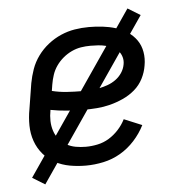

<svg xmlns="http://www.w3.org/2000/svg" viewBox="-49 -634 698 747"><g transform="rotate(-5 300.0 -260.0)"><path d="M262 8Q230 8 199.5 2.5Q169 -3 142.5 -17Q116 -31 96.5 -54Q77 -77 67 -105.5Q57 -134 56.5 -166Q56 -198 62 -230L78 -330Q83 -357 92.5 -384Q102 -411 119.5 -435Q137 -459 160.5 -477.5Q184 -496 210.5 -507.5Q237 -519 264.5 -523.5Q292 -528 320 -528Q347 -528 373 -525Q399 -522 424 -514.5Q449 -507 470 -493Q491 -479 505 -459Q519 -439 523.5 -413Q528 -387 523 -360Q519 -334 506.5 -309.5Q494 -285 473 -267Q452 -249 426.5 -237.5Q401 -226 375.5 -219.5Q350 -213 324 -211Q298 -209 273 -209Q240 -209 207 -211.5Q174 -214 143 -220V-218Q139 -197 139.5 -177Q140 -157 146 -138.5Q152 -120 164 -105.5Q176 -91 192.5 -81.5Q209 -72 228.5 -68.5Q248 -65 268 -65Q291 -65 314.5 -70Q338 -75 358.5 -87.5Q379 -100 396 -118.5Q413 -137 424 -159L494 -130Q478 -98 453 -70.5Q428 -43 397 -25Q366 -7 331 0.5Q296 8 262 8ZM273 -282Q289 -282 306 -283Q323 -284 340 -287.5Q357 -291 373.5 -297Q390 -303 404.5 -313.5Q419 -324 429 -339Q439 -354 442 -371Q445 -386 441 -400Q437 -414 428 -424Q419 -434 406 -440Q393 -446 379 -449.5Q365 -453 350 -454Q335 -455 320 -455Q301 -455 282.5 -452Q264 -449 246 -440.5Q228 -432 212.5 -419Q197 -406 185.5 -389.5Q174 -373 168 -354.5Q162 -336 159 -318L155 -293Q183 -286 213 -284Q243 -282 273 -282ZM98 67 49 37 476 -587 525 -557Z"/></g></svg>

Font: Iosevka Extended
Style: Italic
Weight: 400
Width: 7
Italic angle: -9°
Monospace: yes
Designer: Belleve Invis
Foundry: Belleve Invis
Version: Version 32.5.0; ttfautohint (v1.8.4)